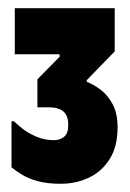

<svg xmlns="http://www.w3.org/2000/svg" viewBox="-20 -440 315 467"><path d="M99 -179H71V-247L125 -302V-308H16V-420H259V-315L191 -245V-241Q207 -235 224.5 -222Q242 -209 254 -186.5Q266 -164 266 -130Q266 -84 247 -53.5Q228 -23 196.5 -8Q165 7 128 7Q95 7 71.5 0.5Q48 -6 33 -15.5Q18 -25 8 -33V-145H14Q20 -139 33.5 -128Q47 -117 67.5 -108Q88 -99 112 -99Q125 -99 135.5 -107Q146 -115 146 -136Q146 -159 134 -169Q122 -179 99 -179Z"/></svg>

Font: Phudu Black
Style: Regular
Weight: 900
Version: Version 1.005;gftools[0.9.23]